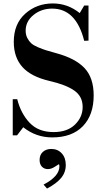

<svg xmlns="http://www.w3.org/2000/svg" viewBox="-20 -786 614 1115"><path d="M115 -47 79 0H54V-210H80Q101 -127 152 -73Q203 -19 291 -19Q371 -19 415.5 -62.5Q460 -106 460 -165Q460 -226 411.5 -260Q363 -294 267 -316Q160 -341 110 -397Q60 -453 60 -543Q60 -647 126.5 -706.5Q193 -766 287 -766Q373 -766 443 -710L469 -754H494V-550L469 -549Q422 -736 283 -736Q220 -736 174.5 -699Q129 -662 129 -608Q129 -584 138.5 -565.5Q148 -547 161 -535Q174 -523 201 -511.5Q228 -500 248 -494Q268 -488 307 -477Q418 -447 471 -390.5Q524 -334 524 -232Q524 -118 461 -53Q398 12 283 12Q189 12 115 -47ZM362 172Q362 215 335 247.5Q308 280 253 309L233 286Q325 238 325 180Q325 168 321 168Q320 168 299 182Q278 196 258 196Q237 196 223.5 182Q210 168 210 143Q210 113 229 96Q248 79 278 79Q315 79 338.5 104.5Q362 130 362 172Z"/></svg>

Font: Libre Bodoni
Style: Regular
Weight: 400
Designer: Pablo Impallari, Rodrigo Fuenzalida
Foundry: Pablo Impallari, Rodrigo Fuenzalida
Version: Version 1.001